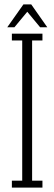

<svg xmlns="http://www.w3.org/2000/svg" viewBox="-20 -853 247 873"><path d="M34 0V-31.5H81V-669H34V-700H173V-669H126V-31.5H173V0ZM13 -729 86.5 -833H122L195 -729H162.5L104 -799.5L45.5 -729Z"/></svg>

Font: Imbue 10pt ExtraLight
Style: Regular
Weight: 200
Designer: Tyler Finck
Foundry: Etcetera Type Company
Version: Version 1.102; ttfautohint (v1.8.3)